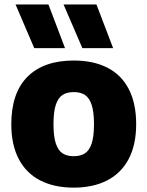

<svg xmlns="http://www.w3.org/2000/svg" viewBox="-20 -828 659 858"><path d="M30.5 -272.5Q30.5 -413 103 -485.2Q175.5 -557.5 309.5 -557.5Q398 -557.5 460.5 -525.2Q523 -493 555.8 -429.2Q588.5 -365.5 588.5 -273.5Q588.5 -181 555 -117.5Q521.5 -54 458.8 -21.8Q396 10.5 309.5 10.5Q223 10.5 160.2 -21.5Q97.5 -53.5 64 -117Q30.5 -180.5 30.5 -272.5ZM400 -272.5Q400 -327 389.8 -358.8Q379.5 -390.5 359.8 -403.5Q340 -416.5 309.5 -416.5Q279 -416.5 259.2 -403.5Q239.5 -390.5 229.2 -359Q219 -327.5 219 -273.5Q219 -219 229.2 -187.5Q239.5 -156 259.2 -143Q279 -130 309.5 -130Q340 -130 359.8 -143Q379.5 -156 389.8 -187.2Q400 -218.5 400 -272.5ZM133 -613 49.5 -808H196.5L270.5 -613ZM348 -613 264 -808H411L485.5 -613Z"/></svg>

Font: Encode Sans ExtraBold
Style: Regular
Weight: 800
Designer: Multiple Designers
Foundry: Impallari Type
Version: Version 2.000